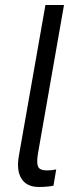

<svg xmlns="http://www.w3.org/2000/svg" viewBox="-20 -740 299 765"><path d="M55 -118 161 -720H235L131 -127Q125 -90 132 -75.5Q139 -61 167 -61Q187 -61 204 -65L193 0Q166 5 135 5Q87 5 66 -27.5Q45 -60 55 -118Z"/></svg>

Font: Fixel Italic Variable Display Thin
Style: Italic
Weight: 100
Italic angle: -10°
Designer: AlfaBravo + MacPaw
Foundry: Kyrylo Tkachov, Marchela Mozhyna, Serhii Makarenko, Maria Weinstein, Zakhar Kryvoshyya
Version: Version 1.210;Glyphs 3.2 (3217)